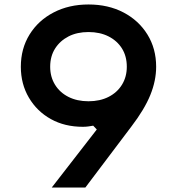

<svg xmlns="http://www.w3.org/2000/svg" viewBox="-20 -837 790 857"><path d="M375 -817Q463 -817 531 -781.5Q599 -746 638 -683Q677 -620 677 -539Q677 -477 651 -413Q625 -349 567 -273L361 0H211L412 -259L396 -276Q385 -274 373.5 -272.5Q362 -271 350 -271Q269 -271 207 -305.5Q145 -340 109 -401Q73 -462 73 -539Q73 -620 112 -683Q151 -746 219.5 -781.5Q288 -817 375 -817ZM546 -539Q546 -586 524.5 -620.5Q503 -655 464.5 -674.5Q426 -694 375 -694Q324 -694 286 -674.5Q248 -655 226 -620.5Q204 -586 204 -539Q204 -494 225.5 -459Q247 -424 285.5 -404.5Q324 -385 375 -385Q426 -385 464.5 -404.5Q503 -424 524.5 -459Q546 -494 546 -539Z"/></svg>

Font: Martian Mono SemiExpanded Medium
Style: Regular
Weight: 500
Width: 6
Designer: Roman Shamin
Foundry: Evil Martians
Version: Version 1.000